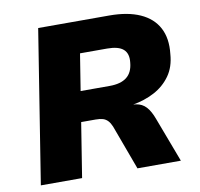

<svg xmlns="http://www.w3.org/2000/svg" viewBox="-79 -788 908 871"><g transform="rotate(-10 375.5 -352.5)"><path d="M40 0 152 -705H479Q564 -705 621 -679.5Q678 -654 704 -605Q730 -556 722 -485Q718 -426 689 -385.5Q660 -345 614.5 -321Q569 -297 514 -288L513 -289L529 -287Q557 -283 575.5 -263Q594 -243 608 -204L685 0H485L409 -206Q402 -223 392.5 -233Q383 -243 370 -247Q357 -251 337 -251H270L230 0ZM292 -390H426Q477 -390 504.5 -411.5Q532 -433 536 -478Q541 -519 518.5 -539Q496 -559 444 -559H319Z"/></g></svg>

Font: Nunito Sans 8pt Black
Style: Italic
Weight: 900
Italic angle: -9°
Version: Version 3.101;gftools[0.9.27]